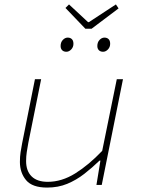

<svg xmlns="http://www.w3.org/2000/svg" viewBox="-20 -836 640 868"><path d="M193 12Q126 12 98 -21.5Q70 -55 70 -104Q70 -128 73 -147.5Q76 -167 80 -188L138 -478H166L108 -190Q104 -168 101 -148.5Q98 -129 98 -108Q98 -63 123 -38.5Q148 -14 196 -14Q259 -14 320 -52Q381 -90 442 -154L508 -478H536L440 0H416L434 -110H430Q397 -78 361 -50Q325 -22 284 -5Q243 12 193 12ZM280 -602Q268 -602 261 -609Q254 -616 254 -628Q254 -645 264 -655.5Q274 -666 286 -666Q298 -666 305 -659Q312 -652 312 -638Q312 -623 302 -612.5Q292 -602 280 -602ZM446 -602Q434 -602 427 -609Q420 -616 420 -628Q420 -645 430 -655.5Q440 -666 452 -666Q464 -666 471 -659Q478 -652 478 -638Q478 -623 468 -612.5Q458 -602 446 -602ZM366 -706 276 -800 292 -816 378 -736H382L504 -816L516 -798L394 -706Z"/></svg>

Font: SourceCodeVF
Style: Italic
Weight: 200
Italic angle: -11°
Monospace: yes
Designer: Paul D. Hunt, Teo Tuominen
Foundry: Adobe
Version: Version 1.026;hotconv 1.1.0;makeotfexe 2.6.0